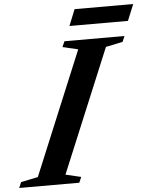

<svg xmlns="http://www.w3.org/2000/svg" viewBox="-126 -978 816 1028"><g transform="rotate(-5 282.0 -464.0)"><path d="M-65 0 -52 -30.5 39.5 -49.5 314.5 -712 231.5 -731.5 245 -761.5H567.5L554.5 -731L463.5 -712L188 -49.5L271 -30L258 0ZM278.5 -840.5 314 -928H629L593 -840.5Z"/></g></svg>

Font: Libre Caslon Text SemiBold Italic
Style: Regular
Weight: 600
Italic angle: -22.583°
Designer: Pablo Impallari, Rodrigo Fuenzalida, Katja Schimmel
Foundry: Pablo Impallari, Rodrigo Fuenzalida
Version: Version 2.000